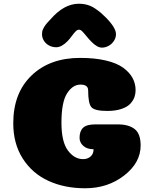

<svg xmlns="http://www.w3.org/2000/svg" viewBox="-20 -1001 822 1028"><path d="M452 -517Q452 -548 411 -548Q369 -548 339 -501Q309 -454 309 -344Q309 -242 343.5 -195.5Q378 -149 425 -149Q449 -149 465 -163Q481 -177 481 -202Q446 -202 426 -220Q406 -238 406 -263Q406 -299 425 -317Q444 -335 490 -335H611Q669 -335 701 -310Q733 -285 733 -222Q733 -130 645 -61.5Q557 7 436 7Q325 7 238.5 -33Q152 -73 101.5 -152.5Q51 -232 51 -341Q51 -503 149 -597Q247 -691 409 -691Q488 -691 547 -677Q606 -663 640 -638Q674 -613 690 -583Q706 -553 706 -518Q706 -499 700 -481.5Q694 -464 678.5 -446.5Q663 -429 631 -418Q599 -407 554 -407Q488 -407 470 -426.5Q452 -446 452 -517ZM548 -906Q601 -852 601 -818Q601 -799 590 -782Q579 -765 561.5 -755.5Q544 -746 526 -746Q500 -746 469 -778Q457 -790 441.5 -809Q426 -828 418.5 -835Q411 -842 403 -842Q394 -842 385.5 -833.5Q377 -825 364 -807.5Q351 -790 342 -781Q310 -748 281 -748Q260 -748 242.5 -757.5Q225 -767 215 -783Q205 -799 205 -818Q205 -825 206 -831.5Q207 -838 210 -844Q213 -850 215.5 -855Q218 -860 223 -866.5Q228 -873 231 -876.5Q234 -880 240 -886.5Q246 -893 249 -896Q322 -981 402 -981Q427 -981 449 -974.5Q471 -968 490.5 -954.5Q510 -941 520.5 -932Q531 -923 548 -906Z"/></svg>

Font: Coiny 2.0
Style: Regular
Weight: 400
Version: Version 1.001 July 11, 2018